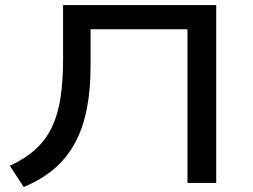

<svg xmlns="http://www.w3.org/2000/svg" viewBox="-20 -725 1004 761"><path d="M74 16 19 -68Q80 -96 121 -133.5Q162 -171 186 -221.5Q210 -272 220 -338.5Q230 -405 230 -487V-705H837V0H723V-609H339V-463Q339 -371 324.5 -295.5Q310 -220 278 -160Q246 -100 195.5 -56.5Q145 -13 74 16Z"/></svg>

Font: Nunito Sans 7pt Expanded Medium
Style: Regular
Weight: 500
Width: 7
Designer: Vernon Adams
Foundry: Vernon Adams
Version: Version 3.101;gftools[0.9.27]